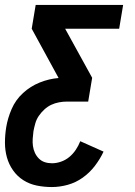

<svg xmlns="http://www.w3.org/2000/svg" viewBox="-26 -540 546 775"><path d="M183 215Q152 215 122.5 209Q93 203 68.5 187.5Q44 172 27 148Q10 124 2 95.5Q-6 67 -6 36Q-6 5 -1 -26Q5 -63 21 -100Q37 -137 67 -164.5Q97 -192 134.5 -207Q172 -222 210 -225V-226L102 -424L118 -520H471L455 -424H237L346 -226L330 -130H245Q229 -130 212.5 -127Q196 -124 181 -117Q166 -110 153 -98Q140 -86 130.5 -72Q121 -58 116.5 -42Q112 -26 109 -10Q107 5 106 20Q105 35 107 49.5Q109 64 115 77Q121 90 131 100Q141 110 154.5 114.5Q168 119 184 119Q202 119 220.5 112.5Q239 106 254 93.5Q269 81 280 64.5Q291 48 298 30L392 72Q378 102 357 129.5Q336 157 308 177Q280 197 247.5 206Q215 215 183 215Z"/></svg>

Font: Iosevka SS18
Style: Bold Italic
Weight: 700
Italic angle: -9°
Monospace: yes
Designer: Belleve Invis
Foundry: Belleve Invis
Version: Version 25.1.1; ttfautohint (v1.8.4)